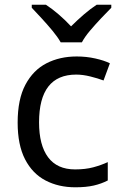

<svg xmlns="http://www.w3.org/2000/svg" viewBox="-20 -786 520 816"><path d="M300 10Q229 10 173.5 -19Q118 -48 86.5 -109Q55 -170 55 -265Q55 -364 88 -426Q121 -488 177.5 -517Q234 -546 306 -546Q347 -546 385 -537.5Q423 -529 447 -517L420 -444Q396 -453 364 -461Q332 -469 304 -469Q146 -469 146 -266Q146 -169 184.5 -117.5Q223 -66 299 -66Q343 -66 376.5 -75Q410 -84 438 -97V-19Q411 -5 378.5 2.5Q346 10 300 10ZM238 -606Q225 -629 203 -655.5Q181 -682 157 -708Q133 -734 115 -753V-766H175Q201 -749 229 -725Q257 -701 282 -674Q309 -701 337 -725Q365 -749 391 -766H453V-753Q434 -734 409.5 -708Q385 -682 362.5 -655.5Q340 -629 328 -606Z"/></svg>

Font: Noto Sans Sharada
Style: Regular
Weight: 400
Designer: Monotype Design Team
Foundry: Monotype Imaging Inc.
Version: Version 2.006; ttfautohint (v1.8.4.7-5d5b)